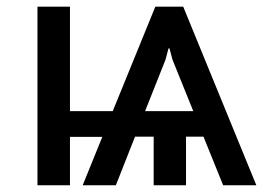

<svg xmlns="http://www.w3.org/2000/svg" viewBox="-20 -548 796 568"><path d="M187 -219.2H313.5L439.5 -528.3H522L738.3 0H640.1L582 -143.6H530.3V0H434.6V-143.6H379.4L322.8 0H224.6L282.7 -143.1H187V0H90.8V-528.3H187ZM409.2 -219.2H551.8L490.2 -371.6L481.4 -404.8H478.5L469.7 -371.6Z"/></svg>

Font: GeogebraSans
Style: Regular
Weight: 400
Designer: Google
Version: Version 1.100140; 2013